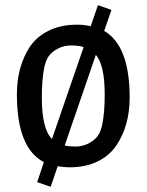

<svg xmlns="http://www.w3.org/2000/svg" viewBox="-20 -632 564 739"><path d="M45 -268Q45 -376 95 -452Q121 -491 167.5 -514Q214 -537 277 -537Q305 -537 329 -531L357 -612L409 -594L381 -513Q479 -456 479 -257Q479 -149 429 -74Q403 -34 356.5 -11Q310 12 247 12Q230 12 202 8L175 87L123 69L149 -8Q45 -62 45 -268ZM141 -256Q141 -136 180 -97L302 -451Q282 -457 254 -457Q226 -457 203 -445Q180 -433 168 -416.5Q156 -400 150 -370Q141 -325 141 -256ZM229 -72Q244 -68 271 -68Q298 -68 321 -80Q344 -92 356 -108.5Q368 -125 374 -155Q383 -200 383 -269Q383 -381 349 -421Z"/></svg>

Font: Magra
Style: Regular
Weight: 400
Designer: Viviana Monsalve
Foundry: Viviana Monsalve
Version: Version 1.001